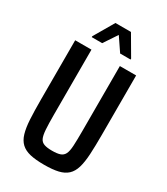

<svg xmlns="http://www.w3.org/2000/svg" viewBox="-217 -981 942 1083"><g transform="rotate(30 254.5 -439.0)"><path d="M255 8Q199 8 163 -0.5Q127 -9 105 -29.5Q83 -50 72.5 -85.5Q62 -121 59 -174Q56 -227 56 -302V-688H162V-264Q162 -205 164.5 -168.5Q167 -132 175.5 -114Q184 -96 203 -89.5Q222 -83 254 -83Q287 -83 306 -89.5Q325 -96 334 -114Q343 -132 345 -168.5Q347 -205 347 -264V-688H453V-302Q453 -227 450 -174Q447 -121 436.5 -85.5Q426 -50 404 -29.5Q382 -9 346 -0.5Q310 8 255 8ZM128 -750V-756L204 -886H305L381 -756V-750H313L254 -837L196 -750Z"/></g></svg>

Font: Saira Condensed SemiBold
Style: Regular
Weight: 600
Width: 3
Designer: Hector Gatti with collaboration of the Omnibus-Type team
Foundry: Omnibus-Type
Version: Version 1.100